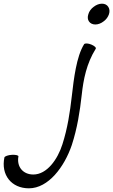

<svg xmlns="http://www.w3.org/2000/svg" viewBox="-80 -786 615 1043"><path d="M512 -709C517 -724 515 -739 508 -749C501 -760 489 -766 474 -766C459 -766 443 -760 429 -749C415 -739 404 -724 400 -709C395 -694 396 -680 403 -670C410 -659 423 -653 438 -653C453 -653 469 -659 483 -670C497 -680 507 -694 512 -709ZM377 -546C335 -479 321 -358 310 -263C300 -176 287 -89 259 -2C233 80 175 162 101 162C45 162 10 120 20 64C22 58 6 54 -15 55C-36 56 -54 63 -56 69C-76 164 -18 237 77 237C183 237 270 120 310 2C340 -90 354 -181 364 -271C373 -354 390 -441 440 -521C444 -527 433 -537 416 -544C399 -551 382 -552 377 -546Z"/></svg>

Font: Nupuram Light Oblique
Style: Regular
Weight: 300
Designer: Santhosh Thottingal (santhosh.thottingal@gmail.com)
Foundry: SMC
Version: Version 1.000